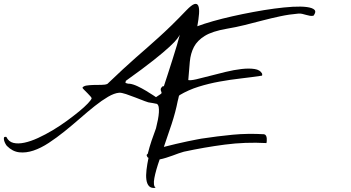

<svg xmlns="http://www.w3.org/2000/svg" viewBox="-210 -698 1786 976"><path d="M537.1 94.7Q532.2 89.8 541 84Q549.8 48.8 560.5 17.1Q571.3 -14.6 583 -45.9Q588.9 -69.3 592.8 -89.8Q596.7 -110.4 597.7 -126.5Q598.6 -142.6 596.7 -153.8Q594.7 -165 587.9 -169.9Q586.9 -169.9 582.5 -170.9Q578.1 -171.9 572.8 -172.9Q567.4 -173.8 562.5 -174.8Q557.6 -175.8 555.7 -175.8Q546.9 -175.8 525.4 -184.1Q503.9 -192.4 479 -202.1Q454.1 -211.9 430.7 -219.7Q407.2 -227.5 395.5 -226.6Q371.1 -224.6 339.4 -206.1Q307.6 -187.5 272 -159.2Q236.3 -130.9 197.3 -96.7Q158.2 -62.5 118.2 -30.3Q78.1 2 38.1 28.3Q-2 54.7 -40 67.4Q-78.1 80.1 -112.3 76.2Q-146.5 72.3 -174.8 43.9Q-177.7 41 -182.1 33.2Q-186.5 25.4 -189 16.6Q-191.4 7.8 -189.9 2Q-188.5 -3.9 -177.7 -2Q-166 22.5 -142.1 28.3Q-118.2 34.2 -85.9 27.3Q-53.7 20.5 -16.6 3.4Q20.5 -13.7 58.1 -36.1Q95.7 -58.6 130.4 -84Q165 -109.4 192.4 -131.8Q219.7 -154.3 236.8 -172.4Q253.9 -190.4 255.9 -198.2Q255.9 -201.2 249.5 -208.5Q243.2 -215.8 234.4 -224.6Q225.6 -233.4 217.8 -241.2Q210 -249 209 -252Q213.9 -260.7 230 -263.2Q246.1 -265.6 266.1 -266.1Q286.1 -266.6 305.7 -266.6Q325.2 -266.6 335.9 -271.5Q379.9 -313.5 414.6 -345.7Q449.2 -377.9 480 -404.8Q510.7 -431.6 539.1 -456.5Q567.4 -481.4 597.7 -508.8Q627.9 -536.1 661.6 -568.8Q695.3 -601.6 737.3 -645.5Q763.7 -672.9 777.8 -677.2Q792 -681.6 797.9 -668.9Q803.7 -656.2 801.8 -628.4Q799.8 -600.6 793 -564.5Q826.2 -577.1 872.6 -590.3Q918.9 -603.5 971.2 -615.2Q1023.4 -627 1078.6 -637.2Q1133.8 -647.5 1184.6 -654.3Q1235.4 -661.1 1278.3 -663.6Q1321.3 -666 1350.1 -662.1Q1378.9 -658.2 1388.7 -647.9Q1398.4 -637.7 1383.8 -618.2Q1375 -616.2 1365.7 -617.7Q1356.4 -619.1 1346.7 -622.1Q1336.9 -625 1326.7 -627.4Q1316.4 -629.9 1306.6 -628.9Q1259.8 -625 1214.4 -615.2Q1168.9 -605.5 1124 -593.8Q1079.1 -582 1034.2 -570.8Q989.3 -559.6 942.4 -551.8Q869.1 -539.1 831.1 -515.6Q793 -492.2 775.9 -459.5Q758.8 -426.8 754.9 -384.3Q751 -341.8 747.1 -291Q757.8 -288.1 787.6 -294.9Q817.4 -301.8 856 -312Q894.5 -322.3 937 -332.5Q979.5 -342.8 1017.6 -347.2Q1055.7 -351.6 1084 -347.2Q1112.3 -342.8 1122.1 -324.2Q1123 -322.3 1123 -318.4Q1123 -314.5 1122.1 -313.5Q1070.3 -305.7 1015.1 -299.3Q960 -293 905.8 -283.2Q851.6 -273.4 799.8 -257.3Q748 -241.2 702.1 -213.9Q701.2 -212.9 699.2 -209Q697.3 -202.1 696.3 -195.8Q695.3 -189.5 693.4 -184.6Q682.6 -128.9 662.6 -67.9Q642.6 -6.8 623 48.8Q652.3 41 684.1 33.7Q715.8 26.4 743.2 20.5Q770.5 14.6 789.6 11.2Q808.6 7.8 813.5 6.8Q896.5 -5.9 973.1 -13.2Q1049.8 -20.5 1132.8 -15.6Q1139.6 -13.7 1142.6 -7.8Q1145.5 -2 1146 5.4Q1146.5 12.7 1146 19.5Q1145.5 26.4 1144.5 29.3Q1037.1 23.4 932.6 37.1Q828.1 50.8 724.6 73.2Q712.9 76.2 698.2 81.5Q683.6 86.9 667.5 92.8Q651.4 98.6 634.3 104Q617.2 109.4 601.6 112.3Q582 168 574.7 207Q567.4 246.1 581.1 256.8Q558.6 259.8 547.9 248.5Q537.1 237.3 534.2 215.8Q531.2 194.3 534.7 165.5Q538.1 136.7 544.9 104.5Q538.1 101.6 537.1 94.7ZM427.7 -276.4Q429.7 -275.4 438 -273.4Q446.3 -271.5 448.2 -272.5Q465.8 -270.5 488.8 -259.8Q511.7 -249 532.7 -236.3Q553.7 -223.6 568.4 -213.9Q583 -204.1 583 -204.1L609.4 -221.7Q610.4 -222.7 610.4 -223.6Q610.4 -226.6 611.3 -228.5Q607.4 -235.4 606.9 -242.7Q606.4 -250 615.2 -257.8Q615.2 -259.8 623 -259.8Q631.8 -286.1 643.6 -322.8Q655.3 -359.4 667.5 -397.5Q679.7 -435.5 689.5 -468.8Q699.2 -502 704.1 -521.5Q700.2 -513.7 689.9 -500Q679.7 -486.3 651.4 -460Q623 -433.6 570.8 -392.1Q518.6 -350.6 429.7 -287.1Z"/></svg>

Font: Nothing You Could Do
Style: Regular
Weight: 400
Version: Version 1.005